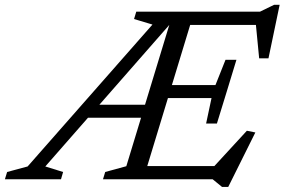

<svg xmlns="http://www.w3.org/2000/svg" viewBox="-92 -730 1159 782"><path d="M92.5 -52 165 -29.5 156.5 0H-72L-63 -29.5L20.5 -52L529 -630L454 -652.5L463 -682.5H699L491.5 0H327.5L336.5 -29.5L422.5 -53L599.5 -635L601.5 -633ZM812.5 31.5 774 0H439.5L457 -53.5H809L763.5 -34.5L913.5 -197.5L948 -190.5L837.5 31.5ZM234.5 -250.5 252 -303.5H531.5L514.5 -250.5ZM747.5 -227 769.5 -330.5H540.5L557 -383.5H785.5L826.5 -486.5H871L831.5 -357L791.5 -227ZM963.5 -492.5 948.5 -647.5 969.5 -628.5H630.5L648 -682.5H967L1024.5 -710.5H1047L1001.5 -492.5Z"/></svg>

Font: Newsreader
Style: Italic
Weight: 400
Italic angle: -17°
Designer: Hugues Gentile
Foundry: Production Type
Version: Version 1.003